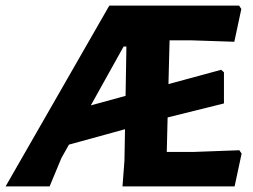

<svg xmlns="http://www.w3.org/2000/svg" viewBox="-67 -665 901 685"><path d="M722 -416 732 -407V-296L531 -246L528 -123H625L787 -129L795 -117L770 0H370L377 -92L379 -204L179 -149L152 -101L110 0H-47L323 -645H786L794 -633L769 -516L619 -521H538L534 -365ZM374 -499 257 -289 381 -323 384 -499Z"/></svg>

Font: Alegreya Sans SC ExtraBold
Style: Italic
Weight: 800
Italic angle: -7°
Designer: Juan Pablo del Peral
Foundry: Huerta Tipografica
Version: Version 2.007